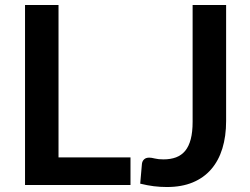

<svg xmlns="http://www.w3.org/2000/svg" viewBox="-20 -743 1002 771"><path d="M80.5 0ZM215 -111H504V0H80.5V-723H215ZM888 -257Q888 -196 873 -147Q858 -98 828.2 -63.5Q798.5 -29 754 -10.5Q709.5 8 650.5 8Q623.5 8 597.5 4.8Q571.5 1.5 543 -5.5Q544.5 -25.5 546.5 -45.5Q548.5 -65.5 550 -85.5Q551.5 -96.5 558.8 -103.2Q566 -110 579.5 -110Q588 -110 601.8 -106.5Q615.5 -103 636.5 -103Q665 -103 687 -111.2Q709 -119.5 723.8 -137.5Q738.5 -155.5 746 -184.2Q753.5 -213 753.5 -254V-723H888Z"/></svg>

Font: Lato
Style: Bold
Weight: 700
Designer: Lukasz Dziedzic
Foundry: tyPoland Lukasz Dziedzic
Version: Version 2.007; 2014-02-27